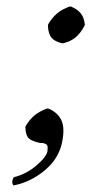

<svg xmlns="http://www.w3.org/2000/svg" viewBox="-20 -434 279 587"><path d="M126.5 -356 127.4 -359.9Q139.2 -379.9 154.1 -392.6Q168.9 -405.3 192.9 -414.1H196.8Q216.8 -405.8 226.8 -393.3Q236.8 -380.9 239.3 -359.9L238.8 -356Q226.1 -332 210.9 -319.6Q195.8 -307.1 173.3 -301.8H169.4Q147 -307.1 137.2 -319.1Q127.4 -331.1 126.5 -356ZM57.6 -43.9 58.1 -47.9Q69.8 -67.9 84.7 -80.6Q99.6 -93.3 123.5 -102.1H127.9Q155.8 -90.8 167.5 -66.7Q179.2 -42.5 169.4 2.9Q158.7 52.7 115.2 88.1Q71.8 123.5 21.5 132.8Q13.2 124 22 107.9Q59.6 98.6 90.3 72.8Q121.1 46.9 125 28.8Q126 19.5 125.5 14.4Q125 9.3 120.1 6.6Q115.2 3.9 111.3 3.4Q107.4 2.9 101.6 2.9Q77.1 -2.4 67.9 -11.2Q58.6 -20 57.6 -43.9Z"/></svg>

Font: Linux Biolinum G
Style: Italic
Weight: 400
Italic angle: -12°
Designer: Philipp H. Poll
Foundry: Philipp H. Poll
Version: Version 0.5.1